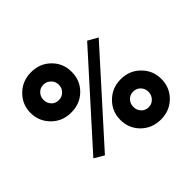

<svg xmlns="http://www.w3.org/2000/svg" viewBox="-173 -906 1111 1111"><g transform="rotate(-45 382.5 -351.0)"><path d="M213.9 -383.8Q141.6 -383.8 93.8 -431.6Q44.9 -480.5 44.9 -548.8Q44.9 -618.2 93.8 -666Q141.6 -713.9 213.9 -713.9Q286.1 -713.9 334 -666Q381.8 -619.1 381.8 -548.8Q381.8 -478.5 334 -431.6Q286.1 -383.8 213.9 -383.8ZM116.2 -106.4Q230.5 -232.4 572.3 -613.3Q586.9 -604.5 632.8 -579.1Q518.6 -452.1 175.8 -71.3Q161.1 -80.1 116.2 -106.4ZM212.9 -485.4Q240.2 -485.4 257.8 -503.9Q276.4 -522.5 276.4 -548.8Q276.4 -576.2 257.8 -593.8Q240.2 -612.3 212.9 -612.3Q185.5 -612.3 168.9 -593.8Q151.4 -576.2 151.4 -548.8Q151.4 -522.5 168.9 -503.9Q185.5 -485.4 212.9 -485.4ZM551.8 11.7Q480.5 11.7 431.6 -36.1Q383.8 -84 383.8 -153.3Q383.8 -221.7 431.6 -269.5Q480.5 -318.4 551.8 -318.4Q624 -318.4 671.9 -269.5Q719.7 -221.7 719.7 -153.3Q719.7 -84 671.9 -36.1Q624 11.7 551.8 11.7ZM551.8 -88.9Q579.1 -88.9 596.7 -108.4Q614.3 -127 614.3 -153.3Q614.3 -179.7 596.7 -198.2Q579.1 -216.8 551.8 -216.8Q525.4 -216.8 507.8 -198.2Q490.2 -179.7 490.2 -153.3Q490.2 -126 507.8 -107.4Q525.4 -88.9 551.8 -88.9Z"/></g></svg>

Font: LeFont
Style: Regular
Weight: 700
Designer: Leryon MEDIA
Version: Version 1.0